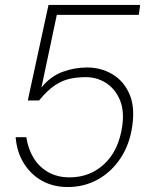

<svg xmlns="http://www.w3.org/2000/svg" viewBox="-20 -743 609 774"><path d="M253 11Q195 11 149.5 -14.2Q104 -39.5 76 -84.8Q48 -130 43 -190H86Q93.5 -141.5 116.2 -105Q139 -68.5 175.8 -48.2Q212.5 -28 260.5 -28Q343 -28 401 -82.5Q459 -137 473 -236Q481.5 -297.5 462.8 -341.2Q444 -385 407.5 -408.5Q371 -432 326 -432Q292 -432 261.8 -425.5Q231.5 -419 201.2 -399Q171 -379 137.5 -338Q137.5 -338 137.5 -338Q137.5 -338 137.5 -338H92L175.5 -723H545L539.5 -683H209L147 -390Q182.5 -434.5 230.8 -452.8Q279 -471 331.5 -471Q385.5 -471 431 -445Q476.5 -419 500.5 -367Q524.5 -315 513.5 -237Q503.5 -163 467.2 -107.2Q431 -51.5 375.8 -20.2Q320.5 11 253 11Z"/></svg>

Font: Public Sans Thin Thin
Style: Italic
Weight: 250
Italic angle: -8°
Version: Version 2.001